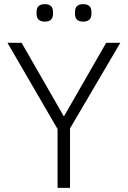

<svg xmlns="http://www.w3.org/2000/svg" viewBox="-20 -904 615 924"><path d="M196 -800Q156 -800 156 -837V-847Q156 -884 196 -884Q235 -884 235 -847V-837Q235 -800 196 -800ZM380 -800Q341 -800 341 -837V-847Q341 -884 380 -884Q420 -884 420 -847V-837Q420 -800 380 -800ZM317 0H257V-283L16 -698H84L286 -346H289L491 -698H559L317 -286Z"/></svg>

Font: IBM Plex Sans Light
Style: Regular
Weight: 300
Designer: Mike Abbink, Paul van der Laan, Pieter van Rosmalen
Foundry: Bold Monday
Version: Version 3.0